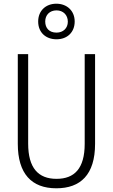

<svg xmlns="http://www.w3.org/2000/svg" viewBox="-20 -1006 609 1036"><path d="M285 -794C343 -794 383 -832 383 -890C383 -948 341 -986 284 -986C227 -986 186 -948 186 -890C186 -830 228 -794 285 -794ZM285 -830C245 -830 224 -855 224 -890C224 -925 248 -950 285 -950C321 -950 346 -925 346 -889C346 -854 321 -830 285 -830ZM493 -230V-714H437V-230C437 -96 381 -41 285 -41C187 -41 132 -99 132 -231V-714H76V-230C76 -69 150 10 284 10C414 10 493 -63 493 -230Z"/></svg>

Font: Noto Sans Hebrew Condensed Light
Style: Regular
Weight: 300
Width: 3
Designer: Monotype Design Team
Foundry: Monotype Imaging Inc.
Version: Version 2.004